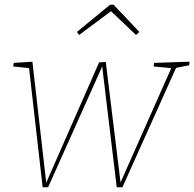

<svg xmlns="http://www.w3.org/2000/svg" viewBox="-20 -784 816 806"><path d="M627 -520 776 -525 774 -510 719 -499 494 2H470L409 -505L182 2H159L102 -498L35 -505L38 -520L116 -525L174 -17L396 -522L424 -524L486 -18L699 -498L625 -505ZM457 -764 565 -650 551 -637 446 -737 312 -637 303 -650 442 -764Z"/></svg>

Font: Bitter Pro Thin
Style: Italic
Weight: 250
Italic angle: -9°
Designer: Sol Matas, and Bitter project Authors
Foundry: Sol Matas
Version: Version 1.010